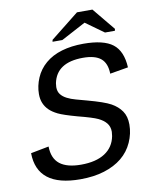

<svg xmlns="http://www.w3.org/2000/svg" viewBox="-92 -902 783 980"><g transform="rotate(-10 300.0 -412.0)"><path d="M244.6 9.8Q21.5 9.8 19.5 -165L113.3 -183.1Q114.3 -121.1 151.4 -92Q188.5 -63 261.2 -63Q338.9 -63 385 -93Q431.2 -123 441.9 -179.2L444.3 -201.2Q444.3 -228.5 429.4 -246.6Q414.6 -264.6 388.2 -277.1Q361.8 -289.6 285.6 -309.1Q214.8 -328.6 188 -341.8Q161.1 -355 144.8 -371.1Q128.4 -387.2 119.9 -407.7Q111.3 -428.2 111.3 -455.1Q111.3 -497.1 128.9 -538.3Q146.5 -579.6 181.4 -609.4Q216.3 -639.2 266.6 -654.1Q316.9 -668.9 378.9 -668.9Q483.4 -668.9 530.8 -632.3Q578.1 -595.7 582.5 -510.7L487.8 -494.6Q486.8 -548.8 457 -573.7Q427.2 -598.6 364.7 -598.6Q227.5 -598.6 206.5 -494.6L204.6 -474.6Q204.6 -451.7 216.1 -437Q227.5 -422.4 247.1 -412.4Q266.6 -402.3 292.5 -395.3Q318.4 -388.2 347.2 -380.4Q434.1 -356.9 467.5 -338.4Q501 -319.8 520 -292.2Q539.1 -264.6 539.1 -222.2Q539.1 -175.3 519 -130.6Q499 -85.9 461.2 -54.9Q423.3 -23.9 369.1 -7.1Q314.9 9.8 244.6 9.8ZM551.3 -715.8 549.3 -706.1H498L404.3 -773.4H403.3L276.9 -706.1H226.1L228 -715.8L375 -832.5H455.1Z"/></g></svg>

Font: Liberation Mono
Style: Italic
Weight: 400
Italic angle: -12°
Monospace: yes
Designer: Steve Matteson
Foundry: Ascender Corporation
Version: Version 2.1.5